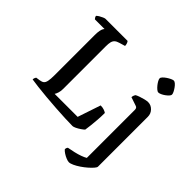

<svg xmlns="http://www.w3.org/2000/svg" viewBox="-226 -950 1363 1363"><g transform="rotate(45 455.0 -268.5)"><path d="M488 0Q457 0 412 -2Q367 -4 315 -7.5Q263 -11 212.5 -15.5Q162 -20 120.5 -25Q79 -30 54 -34Q54 -42 57 -49.5Q60 -57 64 -61L93 -65Q113 -68 123.5 -76Q134 -84 138.5 -105Q143 -126 143 -166V-568Q143 -596 146.5 -613Q150 -630 155 -638.5Q160 -647 162 -648H65Q61 -652 57.5 -658Q54 -664 53 -671Q59 -678 71.5 -685.5Q84 -693 97 -698.5Q110 -704 116 -704H337Q342 -700 346 -688.5Q350 -677 350 -666L306 -653Q285 -647 274 -637Q263 -627 259 -610.5Q255 -594 255 -567V-140Q255 -116 249 -98Q243 -80 237 -72H468L526 -245Q548 -245 563.5 -239Q579 -233 585 -228Q585 -195 582.5 -160Q580 -125 576.5 -95.5Q573 -66 570 -46Q562 -38 546 -27Q530 -16 513.5 -8Q497 0 488 0ZM651 200Q641 200 623.5 193Q606 186 590 175.5Q574 165 566 155Q566 145 569 139.5Q572 134 574 132Q602 127 630 120.5Q658 114 681.5 105.5Q705 97 720 88V-394Q720 -402 717 -409Q714 -416 704 -419L639 -441Q640 -454 644 -462Q648 -470 650 -472Q661 -478 679.5 -484.5Q698 -491 717 -495.5Q736 -500 748 -500Q777 -500 798.5 -478Q820 -456 820 -425V76Q820 84 807 99Q794 114 774 131.5Q754 149 731 164.5Q708 180 686.5 190Q665 200 651 200ZM750 -599Q743 -599 732 -608Q721 -617 710.5 -630Q700 -643 693 -656Q686 -669 686 -677Q686 -685 695.5 -695Q705 -705 719 -714.5Q733 -724 747 -730.5Q761 -737 769 -737Q777 -737 787.5 -728Q798 -719 807.5 -705.5Q817 -692 823.5 -679Q830 -666 830 -657Q830 -650 821 -640Q812 -630 799 -620.5Q786 -611 772.5 -605Q759 -599 750 -599Z"/></g></svg>

Font: Texturina Medium 12pt Medium
Style: Regular
Weight: 500
Version: Version 1.002